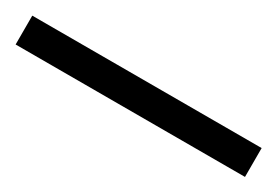

<svg xmlns="http://www.w3.org/2000/svg" viewBox="-16 -58 490 340"><g transform="rotate(30 229.5 112.5)"><path d="M-5 142V83H464V142Z"/></g></svg>

Font: Noto Serif Myanmar
Style: Bold
Weight: 700
Designer: Ben Mitchell and the Monotype Design Team
Foundry: Monotype Imaging Inc.
Version: Version 2.106; ttfautohint (v1.8.4.7-5d5b)